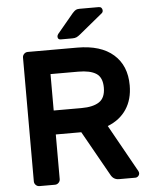

<svg xmlns="http://www.w3.org/2000/svg" viewBox="-60 -949 789 998"><g transform="rotate(-5 335.0 -450.0)"><path d="M552 -642C508 -680.7 445 -700 363 -700H105C97.7 -700 91.3 -697.3 86 -692C80.7 -686.7 78 -680.3 78 -673V-27C78 -19.7 80.7 -13.3 86 -8C91.3 -2.7 97.7 0 105 0H186C193.3 0 199.7 -2.7 205 -8C210.3 -13.3 213 -19.7 213 -27V-260H346L477 -27C486.3 -9 500.7 0 520 0H605C611 0 616.2 -2.2 620.5 -6.5C624.8 -10.8 627 -16 627 -22C627 -25.3 626 -29 624 -33L486 -280C528.7 -296.7 561.3 -322.2 584 -356.5C606.7 -390.8 618 -432.3 618 -481C618 -549.7 596 -603.3 552 -642ZM358 -385H213V-575H358C399.3 -575 430.5 -568.2 451.5 -554.5C472.5 -540.8 483 -516.3 483 -481C483 -445.7 472.3 -420.8 451 -406.5C429.7 -392.2 398.7 -385 358 -385ZM374 -896.5C369.3 -894.2 363.3 -889 356 -881L271 -779C267.7 -774.3 266 -770 266 -766C266 -755.3 271.3 -750 282 -750H342C351.3 -750 358.8 -751.3 364.5 -754C370.2 -756.7 376.7 -761 384 -767L507 -868C510.3 -871.3 512 -875.3 512 -880C512 -886 510.3 -890.8 507 -894.5C503.7 -898.2 499 -900 493 -900H393C385 -900 378.7 -898.8 374 -896.5Z"/></g></svg>

Font: Rubik
Style: Regular
Weight: 500
Designer: Hubert & Fischer
Foundry: Hubert & Fischer
Version: Version 1.100